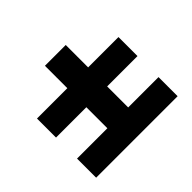

<svg xmlns="http://www.w3.org/2000/svg" viewBox="-119 -776 849 849"><g transform="rotate(-45 305.5 -351.0)"><path d="M240.6 -140.5V-605.5H370.7V-140.5ZM50.9 -346.4V-465.4H560.4V-346.4ZM50.9 -95.5V-215H560.4V-95.5Z"/></g></svg>

Font: Envelope Sans Variable
Style: Regular
Weight: 500
Designer: Andreas Rasmussen / Norman Anderson
Foundry: mail.de GmbH
Version: Version 1.150